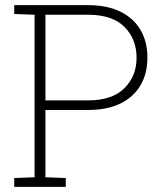

<svg xmlns="http://www.w3.org/2000/svg" viewBox="-20 -731 658 751"><path d="M35.6 0V-34.7L115.2 -37.6V-673.3L35.6 -676.3V-710.9H115.2H324.7Q398.9 -710.9 450.7 -685.5Q502.4 -660.2 529.5 -614Q556.6 -567.9 556.6 -505.9Q556.6 -443.4 529.5 -397.2Q502.4 -351.1 450.7 -325.9Q398.9 -300.8 324.7 -300.8H157.7V-37.6L237.3 -34.7V0ZM157.7 -338.4H324.7Q418.9 -338.4 466.6 -386Q514.2 -433.6 514.2 -504.9Q514.2 -578.1 466.8 -625.7Q419.4 -673.3 324.7 -673.3H157.7Z"/></svg>

Font: Roboto Slab ExtraLight
Style: Regular
Weight: 250
Designer: Google
Version: Version 2.000; ttfautohint (v1.8.1.43-b0c9)